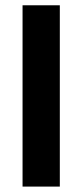

<svg xmlns="http://www.w3.org/2000/svg" viewBox="-20 -707 311 727"><path d="M206.5 -687V-0.5H65.4V-687Z"/></svg>

Font: Vazirmatn UI FD Black
Style: Regular
Weight: 900
Designer: Saber Rastikerdar
Foundry: Saber Rastikerdar
Version: Version 33.003